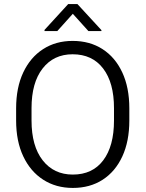

<svg xmlns="http://www.w3.org/2000/svg" viewBox="-20 -924 723 954"><path d="M622.6 -385.7V-325.2Q622.6 -222.2 587.9 -147Q553.2 -71.8 490.2 -31Q427.2 9.8 341.8 9.8Q258.3 9.8 194.8 -31Q131.3 -71.8 95.7 -147Q60.1 -222.2 60.1 -325.2V-385.7Q60.1 -488.8 95.5 -564Q130.9 -639.2 194.1 -679.9Q257.3 -720.7 340.8 -720.7Q426.3 -720.7 489.5 -679.9Q552.7 -639.2 587.6 -564Q622.6 -488.8 622.6 -385.7ZM546.4 -325.2V-386.7Q546.4 -513.2 492.4 -583.7Q438.5 -654.3 340.8 -654.3Q246.6 -654.3 191.7 -583.7Q136.7 -513.2 136.7 -386.7V-325.2Q136.7 -198.2 192.1 -127.4Q247.6 -56.6 341.8 -56.6Q439.5 -56.6 492.9 -127.4Q546.4 -198.2 546.4 -325.2ZM364.7 -903.8 483.9 -774.4V-769.5H419.4L341.8 -855.5L264.6 -769.5H201.2V-775.4L318.8 -903.8Z"/></svg>

Font: Vazirmatn RD Light
Style: Regular
Weight: 300
Designer: Saber Rastikerdar
Foundry: Saber Rastikerdar
Version: Version 32.102